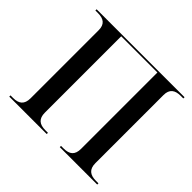

<svg xmlns="http://www.w3.org/2000/svg" viewBox="-167 -912 1110 1110"><g transform="rotate(45 388.0 -357.0)"><path d="M36 0H342V-10H321C273 -10 247 -30 247 -80V-704H543V-80C543 -30 518 -10 470 -10H449V0H755V-10H734C687 -10 660 -30 660 -80V-637C660 -685 687 -704 734 -704H755V-714H36V-704H57C104 -704 130 -685 130 -637V-80C130 -30 104 -10 57 -10H36Z"/></g></svg>

Font: Noto Serif Display Medium
Style: Regular
Weight: 500
Designer: Monotype Design Team
Foundry: Monotype Imaging Inc.
Version: Version 2.009